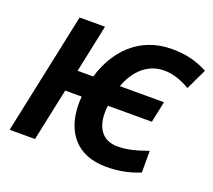

<svg xmlns="http://www.w3.org/2000/svg" viewBox="-123 -887 1174 1059"><g transform="rotate(20 463.5 -357.5)"><path d="M594 10C668 10 729 -2 792 -28V-155C720 -130 673 -117 615 -117C537 -117 487 -168 487 -268C487 -285 488 -297 490 -310H748L774 -434H515C543 -513 607 -599 717 -599C773 -599 823 -578 869 -552L927 -674C864 -708 800 -725 717 -725C520 -725 405 -590 359 -434H267L326 -714H177L26 0H175L240 -308H337C336 -294 335 -280 335 -266C335 -99 424 10 594 10Z"/></g></svg>

Font: Noto Sans
Style: Bold Italic
Weight: 700
Italic angle: -12°
Designer: Monotype Design Team
Foundry: Monotype Imaging Inc.
Version: Version 2.013